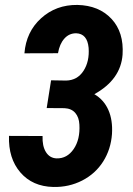

<svg xmlns="http://www.w3.org/2000/svg" viewBox="-20 -741 536 771"><path d="M185.1 -418.5 245.6 -417.5Q290.5 -418.5 315.2 -456.3Q339.8 -494.1 335.9 -548.8Q330.6 -606 285.6 -607.4Q257.3 -607.4 238.3 -585.9Q219.2 -564.5 212.9 -527.3L78.1 -526.9Q85 -613.3 145 -667.7Q205.1 -722.2 291 -721.2Q377.4 -719.2 427.7 -665.3Q478 -611.3 472.2 -521.5Q464.8 -421.4 358.9 -362.8Q397 -340.3 415 -299.8Q433.1 -259.3 429.7 -203.1Q425.3 -141.6 394.3 -92.5Q363.3 -43.5 310.1 -16.1Q256.8 11.2 193.8 9.8Q110.4 7.8 61.8 -48.6Q13.2 -105 16.1 -195.3L150.9 -194.8Q149.4 -154.3 164.6 -130.1Q179.7 -106 207.5 -105Q249.5 -104 275.9 -142.6Q302.2 -181.2 298.8 -240.7Q297.4 -270 282.2 -287.6Q267.1 -305.2 239.3 -306.6L167.5 -307.1Z"/></svg>

Font: TypoPRO Roboto
Style: Bold Italic
Weight: 700
Italic angle: -12°
Designer: Google
Version: Version 2.136; 2016